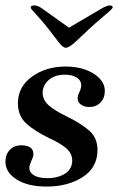

<svg xmlns="http://www.w3.org/2000/svg" viewBox="-25 -677 435 707"><path d="M-5 -82Q-5 -108 11 -125Q27 -142 54 -142Q98 -141 98 -110Q98 -99 90 -84Q83 -67 83 -60Q83 -42 100 -31.5Q117 -21 150 -21Q189 -21 215 -38Q241 -55 241 -87Q240 -113 219 -131Q198 -149 155 -169Q103 -194 72 -222Q41 -250 41 -297Q41 -357 92.5 -394.5Q144 -432 216 -432Q278 -432 319.5 -406Q361 -380 361 -342Q361 -316 345 -299.5Q329 -283 304 -283Q285 -283 273 -292Q261 -301 261 -314Q261 -326 268 -339Q274 -353 274 -363Q274 -381 257.5 -391.5Q241 -402 213 -402Q177 -402 154.5 -382.5Q132 -363 132 -334Q133 -308 154.5 -289Q176 -270 221 -248Q271 -224 302.5 -197Q334 -170 334 -125Q334 -60 279.5 -25Q225 10 146 10Q78 10 36.5 -16Q-5 -42 -5 -82ZM190 -523 153 -571Q134 -596 107 -625Q88 -645 88 -649Q88 -657 102 -657Q114 -657 131 -645L229 -575L348 -645Q369 -657 379 -657Q390 -657 390 -650Q390 -645 361 -621Q323 -589 304 -571L253 -523Q230 -502 218 -501Q206 -501 190 -523Z"/></svg>

Font: Unna Medium
Style: Italic
Weight: 500
Italic angle: -8.05°
Designer: Jorge de Buen Unna
Foundry: Omnibus-Type
Version: Version 2.008